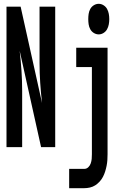

<svg xmlns="http://www.w3.org/2000/svg" viewBox="-20 -770 640 1005"><path d="M497 -590Q483 -590 471 -597.5Q459 -605 452.5 -617Q446 -629 444 -642.5Q442 -656 442 -670Q442 -684 444 -697.5Q446 -711 452.5 -723Q459 -735 471 -742.5Q483 -750 497 -750Q510 -750 522 -742.5Q534 -735 540.5 -723Q547 -711 549.5 -697.5Q552 -684 552 -670Q552 -656 549.5 -642.5Q547 -629 540.5 -617Q534 -605 522 -597.5Q510 -590 497 -590ZM14 0V-735H88L200 -231Q194 -283 190.5 -335.5Q187 -388 187 -441V-735H269V0H195L83 -504Q89 -452 92.5 -399.5Q96 -347 96 -294V0ZM342 215V114H421Q433 114 442 105.5Q451 97 455 85Q459 73 460 61.5Q461 50 461 37V-419H379V-520H543V37Q543 53 542 68Q541 83 538 98Q535 113 530.5 127.5Q526 142 519 155.5Q512 169 501.5 180.5Q491 192 478.5 200Q466 208 451 211.5Q436 215 421 215Z"/></svg>

Font: R Plex Mono
Style: Bold
Weight: 700
Monospace: yes
Designer: Belleve Invis
Foundry: Belleve Invis
Version: Version 31.8.0